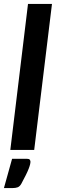

<svg xmlns="http://www.w3.org/2000/svg" viewBox="-31 -763 290 977"><path d="M0 0ZM21.5 0H143L233.5 -743H111.5ZM106 45H30.5L-11 194H32.5C43.2 194 52 192.7 59 190C66 187.3 72.2 181.3 77.5 172C86.8 154.7 94.6 139.8 100.8 127.2C106.9 114.8 111.7 104.2 115 95.5C118.3 86.8 120.7 79.7 122 74C123.3 68.3 124 63.7 124 60C124 56.7 122.9 53.3 120.8 50C118.6 46.7 113.7 45 106 45Z"/></svg>

Font: Lato
Style: Bold Italic
Weight: 700
Italic angle: -7°
Designer: Lukasz Dziedzic
Foundry: tyPoland Lukasz Dziedzic
Version: Version 2.007; 2014-02-27